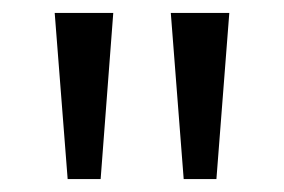

<svg xmlns="http://www.w3.org/2000/svg" viewBox="-20 -734 441 298"><path d="M136.2 -456.1H85L64.9 -713.9H155.8ZM315.9 -456.1H265.1L245.1 -713.9H335.9Z"/></svg>

Font: Open Sans Hebrew
Style: Regular
Weight: 400
Foundry: Ascender Corporation, Yanek Iontef
Version: Version 2.001;PS 002.001;hotconv 1.0.70;makeotf.lib2.5.58329